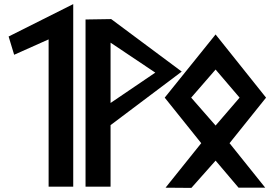

<svg xmlns="http://www.w3.org/2000/svg" viewBox="-20 -920 1343 936"><path d="M337 -900 22 -742 49 -653 217 -728V-10H337Z M519 -712 737 -566 519 -418ZM397 -825V-10H519V-310L866 -571L522 -827Z M1148 -444 1031 -308 912 -444 1031 -581ZM783 -444 961 -222 787 -5 913 -4 1031 -137 1143 -5H1273L1099 -222L1277 -444L1031 -752Z"/></svg>

Font: Ny Stormning
Style: Fi
Weight: 300
Designer: Robert Jablonski, Mew Too
Foundry: Cannot Into Space Fonts
Version: Version 0.90